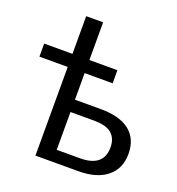

<svg xmlns="http://www.w3.org/2000/svg" viewBox="-131 -830 863 937"><g transform="rotate(20 300.0 -362.0)"><path d="M10.3 -528.3H157.2V-724.1H245.1V-528.3H390.6V-460.4H245.1V-322.3H378.4Q478.5 -322.3 529.8 -281.2Q581.1 -240.2 581.1 -162.6Q581.1 -85.9 528.1 -43Q475.1 0 378.9 0H157.2V-460.4H10.3ZM245.1 -62H365.7Q487.8 -62 487.8 -162.6Q487.8 -208.5 459.5 -233.4Q431.2 -258.3 366.2 -258.3H245.1Z"/></g></svg>

Font: Courier New
Style: Regular
Weight: 400
Designer: Steve Matteson
Foundry: Ascender Corporation
Version: Version 2.00.3